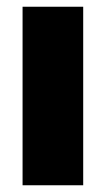

<svg xmlns="http://www.w3.org/2000/svg" viewBox="-20 -550 315 570"><path d="M227 -530H47V0H227Z"/></svg>

Font: Bisquit Text
Style: Bold
Weight: 800
Version: Version 1.004;Glyphs 3.2.3 (3260)